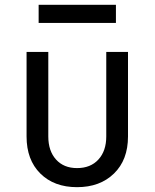

<svg xmlns="http://www.w3.org/2000/svg" viewBox="-20 -765 640 795"><path d="M299 10Q204 10 147 -46.5Q90 -103 90 -200V-550H180V-200Q180 -140 212 -104.5Q244 -69 299 -69Q355 -69 387.5 -104.5Q420 -140 420 -200V-550H510V-200Q510 -103 452 -46.5Q394 10 299 10ZM140 -670V-745H460V-670Z"/></svg>

Font: JetBrainsMono NFM
Style: Regular
Weight: 400
Monospace: yes
Designer: Philipp Nurullin, Konstantin Bulenkov
Foundry: JetBrains
Version: Version 2.304; ttfautohint (v1.8.4.7-5d5b);Nerd Fonts 3.3.0